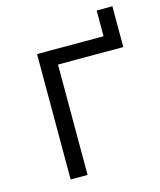

<svg xmlns="http://www.w3.org/2000/svg" viewBox="-99 -706 647 778"><g transform="rotate(-15 224.5 -317.0)"><path d="M101 0V-526H380V-634H446V-463H172V0Z"/></g></svg>

Font: Montserrat Alternates
Style: Regular
Weight: 400
Designer: Julieta Ulanovsky
Foundry: Julieta Ulanovsky
Version: Version 7.200;PS 007.200;hotconv 1.0.88;makeotf.lib2.5.64775